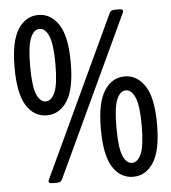

<svg xmlns="http://www.w3.org/2000/svg" viewBox="-52 -756 723 810"><g transform="rotate(-5 310.0 -351.5)"><path d="M140 -284Q86 -284 53.5 -334.5Q21 -385 21 -497Q21 -607 53.5 -658Q86 -709 140 -709Q193 -709 226 -658.5Q259 -608 259 -497Q259 -385 226 -334.5Q193 -284 140 -284ZM140 -343Q164 -343 179 -377Q194 -411 194 -497Q194 -581 179 -615.5Q164 -650 140 -650Q116 -650 101.5 -616Q87 -582 87 -497Q87 -411 101.5 -377Q116 -343 140 -343ZM138 3Q122 3 122 -5Q122 -9 126 -17L440 -689Q444 -698 449.5 -700.5Q455 -703 466 -703H482Q498 -703 498 -695Q498 -691 494 -683L180 -11Q176 -2 170.5 0.5Q165 3 154 3ZM480 6Q426 6 393.5 -44.5Q361 -95 361 -207Q361 -317 393.5 -368Q426 -419 480 -419Q533 -419 566 -368.5Q599 -318 599 -207Q599 -95 566 -44.5Q533 6 480 6ZM480 -53Q504 -53 519 -87Q534 -121 534 -207Q534 -291 519 -325.5Q504 -360 480 -360Q456 -360 441.5 -326Q427 -292 427 -207Q427 -121 441.5 -87Q456 -53 480 -53Z"/></g></svg>

Font: Asap Condensed Medium
Style: Regular
Weight: 500
Width: 3
Designer: Pablo Cosgaya
Foundry: Omnibus-Type
Version: Version 3.001; ttfautohint (v1.8.4.7-5d5b)